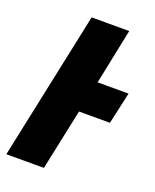

<svg xmlns="http://www.w3.org/2000/svg" viewBox="-135 -792 700 869"><g transform="rotate(20 215.0 -357.0)"><path d="M184 0 246 -294H395L429 -447H280L335 -714H154L3 0Z"/></g></svg>

Font: Noto Sans Display SemiCondensed Black
Style: Italic
Weight: 900
Width: 4
Designer: Monotype Design team
Foundry: Monotype Imaging Inc.
Version: 1.000